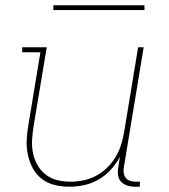

<svg xmlns="http://www.w3.org/2000/svg" viewBox="-20 -699 640 727"><path d="M242 8Q214 8 187 1.5Q160 -5 139 -21Q118 -37 105 -60.5Q92 -84 86 -111Q80 -138 81 -166.5Q82 -195 87 -223L133 -501H64V-520H157L107 -220Q103 -195 101.5 -169Q100 -143 105 -119Q110 -95 122 -74Q134 -53 153 -38Q172 -23 196.5 -17Q221 -11 247 -11Q271 -11 295.5 -16Q320 -21 343 -33Q366 -45 385 -63.5Q404 -82 417.5 -104.5Q431 -127 438.5 -151Q446 -175 450 -199L503 -520H524L449 -66Q447 -55 448.5 -44Q450 -33 456.5 -25Q463 -17 473.5 -14Q484 -11 495 -11H510L509 8H491Q476 8 462 3.5Q448 -1 438.5 -11Q429 -21 427 -36Q425 -51 428 -66L434 -105Q420 -79 399.5 -56.5Q379 -34 353 -19Q327 -4 298.5 2Q270 8 242 8ZM527 -661H182V-679H527Z"/></svg>

Font: Iosevka HT Thin Extended
Style: Italic
Weight: 100
Width: 7
Italic angle: -9°
Monospace: yes
Designer: Belleve Invis
Foundry: Belleve Invis
Version: Version 32.3.0; ttfautohint (v1.8.4)